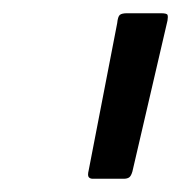

<svg xmlns="http://www.w3.org/2000/svg" viewBox="-20 -727 274 290"><path d="M120 -457Q116 -457 114 -459.5Q112 -462 114 -470L157 -692Q158 -702 161 -704.5Q164 -707 172 -707H223Q232 -707 233 -704.5Q234 -702 233 -696L180 -468Q178 -461 175 -459Q172 -457 167 -457Z"/></svg>

Font: Glory Medium
Style: Italic
Weight: 500
Italic angle: -12°
Version: Version 1.011